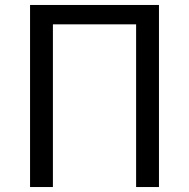

<svg xmlns="http://www.w3.org/2000/svg" viewBox="-20 -753 761 773"><path d="M101 0H193V-655H528V0H620V-733H101Z"/></svg>

Font: Noto Sans CJK SC
Style: Regular
Weight: 400
Designer: Ryoko NISHIZUKA 西塚涼子 (kana, bopomofo & ideographs); Paul D. Hunt (Latin, Greek & Cyrillic); Sandoll Communications 산돌커뮤니
Foundry: Adobe
Version: Version 2.004;hotconv 1.0.118;makeotfexe 2.5.65603